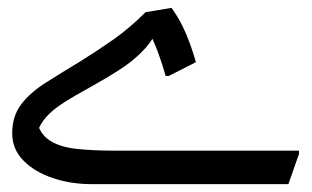

<svg xmlns="http://www.w3.org/2000/svg" viewBox="-20 -468 792 488"><path d="M11 -129Q11 -173 34 -203Q57 -233 96.5 -258Q136 -283 184 -312Q223 -336 266 -366Q309 -396 350 -437L416 -448Q433 -424 444 -401.5Q455 -379 463 -356.5Q471 -334 478 -310L409 -275H401Q393 -304 382.5 -332.5Q372 -361 355 -396L379 -390Q364 -359 339 -334.5Q314 -310 283.5 -290.5Q253 -271 221 -253Q194 -238 169.5 -224Q145 -210 124.5 -195Q104 -180 90.5 -162Q77 -144 73 -122L72 -164Q81 -127 107 -110.5Q133 -94 175.5 -89.5Q218 -85 276 -85H740V-77L713 0H212Q160 0 114 -15.5Q68 -31 39.5 -60Q11 -89 11 -129Z"/></svg>

Font: Kufam
Style: Italic
Weight: 400
Italic angle: -11°
Designer: Artur Schmal
Foundry: Original Type
Version: Version 1.301; ttfautohint (v1.8.3)